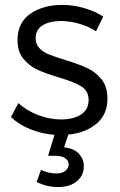

<svg xmlns="http://www.w3.org/2000/svg" viewBox="-20 -550 493 786"><path d="M259.8 1 242.2 53.2Q282.2 57.1 302.7 79.1Q323.2 101.1 323.2 129.9Q323.2 168.9 294.2 192.4Q265.1 215.8 217.8 215.8Q171.9 215.8 129.9 194.8L147.9 145Q160.2 151.9 177 156Q193.8 160.2 209 160.2Q233.9 160.2 247.6 149.2Q261.2 138.2 261.2 123Q261.2 107.9 247.1 97.9Q232.9 87.9 208 87.9H176.8L203.1 2Q152.3 -2 105.2 -20.5Q58.1 -39.1 24.9 -70.8L55.2 -127.9Q88.4 -97.2 135.7 -79.1Q183.1 -61 230 -61Q279.8 -61 311.3 -81.1Q342.8 -101.1 342.8 -140.1Q342.8 -178.2 311.8 -197Q280.8 -215.8 217.8 -233.9Q164.6 -250 131.8 -265.4Q99.1 -280.8 75.4 -309.8Q51.8 -338.9 51.8 -386.2Q51.8 -457 103.8 -493.4Q155.8 -529.8 234.9 -529.8Q280.8 -529.8 325 -516.8Q369.1 -503.9 402.8 -481.9L373 -421.9Q342.3 -441.9 304.2 -452.9Q266.1 -463.9 230 -463.9Q183.1 -463.9 154.5 -446.5Q126 -429.2 126 -393.1Q126 -368.2 142.1 -352.1Q158.2 -335.9 182.1 -326.4Q206.1 -316.9 248 -304.2Q303.2 -287.1 337.6 -271Q372.1 -254.9 396 -224.9Q419.9 -194.8 419.9 -146Q419.9 -81.1 375 -43.5Q330.1 -5.9 259.8 1Z"/></svg>

Font: Argentum Sans Light
Style: Regular
Weight: 300
Designer: Julieta Ulanovsky (Modified by Cristiano Sobral)
Foundry: Julieta Ulanovsky
Version: Version 1.000; ttfautohint (v1.5.65-e2d9)